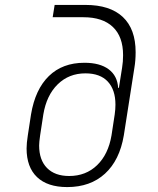

<svg xmlns="http://www.w3.org/2000/svg" viewBox="-20 -750 640 780"><path d="M327 -730Q427 -730 479 -681Q531 -632 531 -538Q531 -504 526 -475L483 -200Q466 -99 406.5 -44.5Q347 10 253 10Q173 10 130.5 -30.5Q88 -71 88 -147Q88 -168 93 -200L106 -285Q123 -387 178.5 -441Q234 -495 323 -495Q386 -495 421.5 -468.5Q457 -442 460 -393H463L476 -475Q480 -499 480 -526Q480 -601 438.5 -640.5Q397 -680 319 -680H194L202 -730ZM446 -285Q449 -306 449 -325Q449 -385 418 -418.5Q387 -452 327 -452Q260 -452 214.5 -407.5Q169 -363 156 -285L143 -200Q139 -172 139 -159Q139 -100 171 -67.5Q203 -35 261 -35Q329 -35 374.5 -79Q420 -123 433 -200Z"/></svg>

Font: JetBrains Mono Extra Light
Style: Italic
Weight: 200
Italic angle: -9°
Monospace: yes
Designer: Philipp Nurullin, Konstantin Bulenkov
Foundry: JetBrains
Version: 2.002